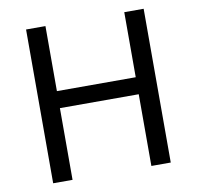

<svg xmlns="http://www.w3.org/2000/svg" viewBox="-80 -796 900 878"><g transform="rotate(-10 370.5 -357.0)"><path d="M643 0H553V-333H187V0H97V-714H187V-412H553V-714H643Z"/></g></svg>

Font: Noto Sans Ol Chiki
Style: Regular
Weight: 400
Designer: Monotype Design Team, Lewis McGuffie
Foundry: Monotype Imaging Inc.
Version: Version 2.003